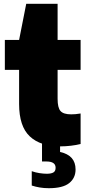

<svg xmlns="http://www.w3.org/2000/svg" viewBox="-20 -760 464 1010"><path d="M297.5 10Q192.5 10 136.5 -42.8Q80.5 -95.5 80.5 -213V-392.5H5.5V-550H80.5L118 -740H283V-550H404V-392.5H283V-240.5Q283 -193 298.5 -175.8Q314 -158.5 354.5 -158.5Q365.5 -158.5 377.2 -159.5Q389 -160.5 404 -163V-2.5Q382.5 3 353.8 6.5Q325 10 297.5 10ZM237 230Q211 230 189 226.2Q167 222.5 147 216V140.5Q166.5 147.5 188.2 150.8Q210 154 226 154Q249 154 260.8 147.2Q272.5 140.5 272.5 122.5Q272.5 89.5 224.5 89.5H201V-10H296V39.5Q377.5 57 377.5 131.5Q377.5 176.5 344 203.2Q310.5 230 237 230Z"/></svg>

Font: Encode Sans Semi Condensed Black
Style: Regular
Weight: 900
Width: 4
Designer: Multiple Designers
Foundry: Impallari Type
Version: Version 3.000; ttfautohint (v1.8.3) -l 8 -r 50 -G 200 -x 14 